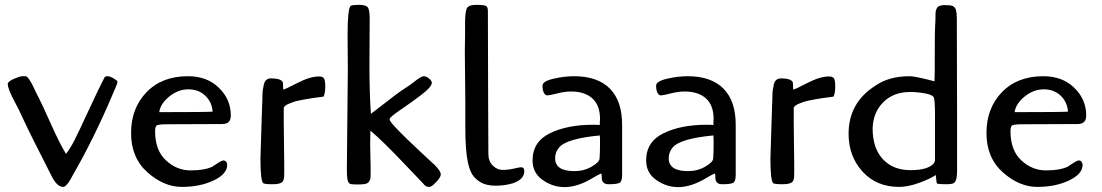

<svg xmlns="http://www.w3.org/2000/svg" viewBox="-20 -758 4540 791"><path d="M252 -124Q271 -149 287 -180.5Q303 -212 346 -305Q389 -398 411 -440Q414 -444 423 -444Q432 -444 446.5 -436Q461 -428 464 -422Q465 -415 444 -369Q366 -185 278 -33L270 -18Q252 12 240 12Q217 12 196 -26Q101 -212 78.5 -261.5Q56 -311 43 -334Q12 -391 12 -412Q12 -422 37 -433Q62 -444 71.5 -444Q81 -444 86 -444Q91 -444 100.5 -430.5Q110 -417 120.5 -394Q131 -371 140.5 -353.5Q150 -336 188.5 -250Q227 -164 252 -124Z M896 -247Q896 -247 667 -246Q630 -246 624 -240Q619 -233 619 -217Q619 -139 663.5 -97.5Q708 -56 765 -56Q822 -56 854 -71Q855 -71 874 -84Q893 -97 900.5 -97Q908 -97 912 -91Q916 -85 916 -79Q916 -41 860 -14.5Q804 12 729.5 12Q655 12 587.5 -48Q520 -108 520 -210Q520 -312 583.5 -378Q647 -444 754 -444Q832 -444 880 -398Q931 -350 931 -282Q931 -247 896 -247ZM636 -296Q826 -296 856 -298Q853 -338 825.5 -364Q798 -390 756 -390Q714 -390 677.5 -360.5Q641 -331 636 -296Z M1053 -106 1060 -328Q1061 -336 1061 -356Q1061 -376 1062.5 -386Q1064 -396 1067 -410Q1073 -435 1096 -435Q1146 -435 1146 -413Q1146 -396 1147 -389Q1153 -389 1205 -416Q1257 -443 1294 -443Q1309 -443 1314.5 -435.5Q1320 -428 1320 -401Q1320 -374 1313 -360Q1307 -359 1291.5 -357Q1276 -355 1268.5 -354Q1261 -353 1247 -350.5Q1233 -348 1225 -346.5Q1217 -345 1205.5 -342.5Q1194 -340 1186.5 -337Q1179 -334 1171 -331Q1155 -325 1149 -315V-250L1151 -80V-65Q1151 -61 1151 -48.5Q1151 -36 1150.5 -28Q1150 -20 1146 -12Q1138 1 1104.5 1Q1071 1 1065 -3Q1053 -11 1053 -106Z M1503 -681 1502 -491Q1502 -374 1508 -289Q1527 -303 1555 -325Q1618 -375 1645 -392Q1672 -409 1685 -420Q1715 -444 1725.5 -444Q1736 -444 1747.5 -434.5Q1759 -425 1759 -417Q1759 -400 1715.5 -367Q1672 -334 1628.5 -304.5Q1585 -275 1585 -267Q1585 -259 1608.5 -234Q1632 -209 1658.5 -183.5Q1685 -158 1713.5 -131.5Q1742 -105 1744 -103Q1746 -101 1755.5 -92.5Q1765 -84 1770 -79Q1775 -74 1782 -66Q1796 -50 1796 -39Q1796 -28 1777 -8Q1758 12 1749.5 12Q1741 12 1736 9.5Q1731 7 1728.5 4Q1726 1 1719.5 -6Q1713 -13 1699 -27.5Q1685 -42 1646 -83Q1560 -174 1506 -220Q1505 -183 1505 -162L1507 -63Q1507 -59 1507 -46.5Q1507 -34 1506.5 -26Q1506 -18 1500.5 -10Q1495 -2 1483.5 0Q1472 2 1453 2Q1434 2 1426 0.5Q1418 -1 1414 -10Q1409 -20 1409 -64L1413 -472L1412 -615Q1412 -724 1425 -734Q1431 -738 1459 -738Q1487 -738 1495 -728Q1503 -718 1503 -681Z M1897 -339 1895 -543Q1895 -563 1895.5 -581.5Q1896 -600 1896 -614V-661Q1896 -706 1902.5 -722Q1909 -738 1941.5 -738Q1974 -738 1982 -733.5Q1990 -729 1990 -713L1991 -344L1992 -124Q1992 -94 2010 -76Q2028 -58 2051 -58Q2074 -58 2097.5 -63.5Q2121 -69 2127 -69Q2140 -69 2140 -53Q2140 -19 2093 -3Q2060 7 2022.5 7Q1985 7 1962 -6Q1939 -19 1926.5 -38Q1914 -57 1907 -92Q1897 -141 1897 -234Z M2487 1Q2457 1 2459 -32Q2459 -43 2456 -43Q2448 -40 2424 -26Q2305 47 2215 -17Q2174 -46 2174 -97Q2174 -174 2245.5 -209Q2317 -244 2423 -244Q2442 -244 2451 -243Q2451 -260 2452 -267Q2452 -324 2420.5 -352.5Q2389 -381 2333 -381Q2306 -381 2275 -373Q2244 -365 2235 -365Q2226 -365 2220.5 -376Q2215 -387 2215 -405Q2215 -423 2259.5 -433.5Q2304 -444 2345 -444Q2442 -444 2492.5 -393Q2543 -342 2543 -244V-38Q2543 -11 2533 -5Q2523 1 2487 1ZM2450 -104Q2452 -132 2452 -164Q2452 -196 2451 -200Q2313 -187 2283 -150Q2267 -131 2267 -106Q2267 -53 2346 -53Q2386 -53 2417.5 -71.5Q2449 -90 2450 -104Z M2955 1Q2925 1 2927 -32Q2927 -43 2924 -43Q2916 -40 2892 -26Q2773 47 2683 -17Q2642 -46 2642 -97Q2642 -174 2713.5 -209Q2785 -244 2891 -244Q2910 -244 2919 -243Q2919 -260 2920 -267Q2920 -324 2888.5 -352.5Q2857 -381 2801 -381Q2774 -381 2743 -373Q2712 -365 2703 -365Q2694 -365 2688.5 -376Q2683 -387 2683 -405Q2683 -423 2727.5 -433.5Q2772 -444 2813 -444Q2910 -444 2960.5 -393Q3011 -342 3011 -244V-38Q3011 -11 3001 -5Q2991 1 2955 1ZM2918 -104Q2920 -132 2920 -164Q2920 -196 2919 -200Q2781 -187 2751 -150Q2735 -131 2735 -106Q2735 -53 2814 -53Q2854 -53 2885.5 -71.5Q2917 -90 2918 -104Z M3154 -106 3161 -328Q3162 -336 3162 -356Q3162 -376 3163.5 -386Q3165 -396 3168 -410Q3174 -435 3197 -435Q3247 -435 3247 -413Q3247 -396 3248 -389Q3254 -389 3306 -416Q3358 -443 3395 -443Q3410 -443 3415.5 -435.5Q3421 -428 3421 -401Q3421 -374 3414 -360Q3408 -359 3392.5 -357Q3377 -355 3369.5 -354Q3362 -353 3348 -350.5Q3334 -348 3326 -346.5Q3318 -345 3306.5 -342.5Q3295 -340 3287.5 -337Q3280 -334 3272 -331Q3256 -325 3250 -315V-250L3252 -80V-65Q3252 -61 3252 -48.5Q3252 -36 3251.5 -28Q3251 -20 3247 -12Q3239 1 3205.5 1Q3172 1 3166 -3Q3154 -11 3154 -106Z M3922 -655 3923 -256V-53Q3923 -44 3922.5 -41Q3922 -38 3921.5 -31Q3921 -24 3920 -21Q3916 -9 3913.5 -7Q3911 -5 3908 -3Q3901 1 3875 1Q3849 1 3840 -2Q3838 -7 3837 -20Q3836 -33 3835 -37Q3814 -22 3767.5 -5Q3721 12 3684 12Q3591 12 3533.5 -51Q3476 -114 3476 -207Q3476 -336 3588 -406Q3643 -444 3728 -444Q3751 -444 3830 -423L3831 -467V-520Q3831 -632 3832.5 -651Q3834 -670 3834 -688Q3834 -706 3835 -711.5Q3836 -717 3840 -725Q3847 -737 3872 -737Q3897 -737 3905.5 -733Q3914 -729 3918 -718Q3922 -703 3922 -681ZM3575 -229Q3575 -148 3617 -102.5Q3659 -57 3731 -57Q3767 -57 3791 -64Q3832 -77 3832 -100V-285Q3832 -351 3826 -358Q3820 -368 3789.5 -373.5Q3759 -379 3729 -379Q3661 -379 3619 -337Q3577 -295 3575 -229Z M4420 -247Q4420 -247 4191 -246Q4154 -246 4148 -240Q4143 -233 4143 -217Q4143 -139 4187.5 -97.5Q4232 -56 4289 -56Q4346 -56 4378 -71Q4379 -71 4398 -84Q4417 -97 4424.5 -97Q4432 -97 4436 -91Q4440 -85 4440 -79Q4440 -41 4384 -14.5Q4328 12 4253.5 12Q4179 12 4111.5 -48Q4044 -108 4044 -210Q4044 -312 4107.5 -378Q4171 -444 4278 -444Q4356 -444 4404 -398Q4455 -350 4455 -282Q4455 -247 4420 -247ZM4160 -296Q4350 -296 4380 -298Q4377 -338 4349.5 -364Q4322 -390 4280 -390Q4238 -390 4201.5 -360.5Q4165 -331 4160 -296Z"/></svg>

Font: Cagliostro
Style: Regular
Weight: 400
Designer: Matthew Desmond
Foundry: Matthew Desmond
Version: Version